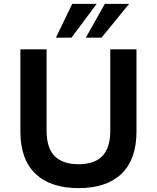

<svg xmlns="http://www.w3.org/2000/svg" viewBox="-20 -959 809 989"><path d="M385 10Q240 10 162.5 -64Q85 -138 85 -282V-705H220V-286Q220 -196 262 -154.5Q304 -113 385 -113Q466 -113 507 -155Q548 -197 548 -286V-705H683V-282Q683 -138 606 -64Q529 10 385 10ZM268 -765 352 -939H478L348 -765ZM422 -765 520 -939H645L503 -765Z"/></svg>

Font: Nunito Sans 8pt
Style: Bold
Weight: 700
Version: Version 3.101;gftools[0.9.27]